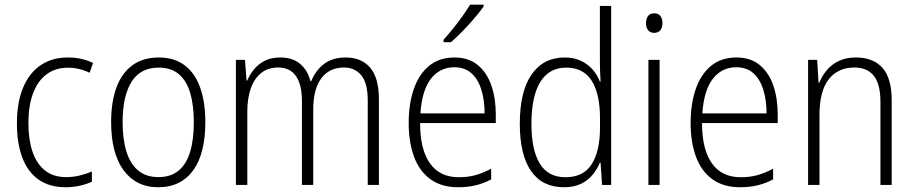

<svg xmlns="http://www.w3.org/2000/svg" viewBox="-20 -785 3880 815"><path d="M258.3 9.8Q189.9 9.8 143.8 -22.7Q97.7 -55.2 74.7 -116Q51.8 -176.8 51.8 -261.2Q51.8 -350.1 77.9 -412.6Q104 -475.1 152.3 -508.1Q200.7 -541 268.1 -541Q299.3 -541 325.9 -534.9Q352.5 -528.8 375 -517.6L360.4 -476.1Q338.9 -486.8 315.4 -492.2Q292 -497.6 269 -497.6Q215.8 -497.6 178.2 -470Q140.6 -442.4 120.6 -389.6Q100.6 -336.9 100.6 -261.7Q100.6 -193.4 117.7 -142.1Q134.8 -90.8 170.2 -62Q205.6 -33.2 260.7 -33.2Q290 -33.2 317.9 -39.8Q345.7 -46.4 370.1 -57.1V-13.7Q348.1 -3.4 319.3 3.2Q290.5 9.8 258.3 9.8Z M851.6 -266.1Q851.6 -201.7 839.1 -150.6Q826.7 -99.6 801.5 -64Q776.4 -28.3 739 -9.3Q701.7 9.8 651.4 9.8Q603 9.8 565.9 -9.3Q528.8 -28.3 503.2 -64.2Q477.5 -100.1 464.6 -151.1Q451.7 -202.1 451.7 -266.6Q451.7 -354 474.9 -415.3Q498 -476.6 543.2 -508.8Q588.4 -541 653.8 -541Q720.7 -541 764.6 -507.3Q808.6 -473.6 830.1 -411.9Q851.6 -350.1 851.6 -266.1ZM500.5 -266.6Q500.5 -193.4 516.8 -141.1Q533.2 -88.9 566.9 -61Q600.6 -33.2 652.3 -33.2Q704.1 -33.2 737.5 -60.3Q771 -87.4 786.9 -139.9Q802.7 -192.4 802.7 -266.6Q802.7 -336.9 787.8 -388.9Q772.9 -440.9 740 -469.5Q707 -498 653.3 -498Q576.2 -498 538.3 -437.7Q500.5 -377.4 500.5 -266.6Z M1447.8 -541Q1514.2 -541 1551.3 -497.8Q1588.4 -454.6 1588.4 -362.8V0H1541V-358.4Q1541 -432.6 1513.4 -465.6Q1485.8 -498.5 1440.4 -498.5Q1378.4 -498.5 1344 -452.9Q1309.6 -407.2 1309.6 -319.3V0H1261.7V-353.5Q1261.7 -406.2 1249 -438Q1236.3 -469.7 1214.1 -484.1Q1191.9 -498.5 1161.6 -498.5Q1118.2 -498.5 1088.9 -475.3Q1059.6 -452.1 1044.7 -410.2Q1029.8 -368.2 1029.8 -312V0H981.4V-530.8H1020L1026.4 -442.9H1029.3Q1040 -468.3 1058.1 -490.5Q1076.2 -512.7 1103.5 -526.9Q1130.9 -541 1169.4 -541Q1222.7 -541 1254.6 -513.4Q1286.6 -485.8 1297.4 -440.9H1301.3Q1320.3 -487.3 1356.2 -514.2Q1392.1 -541 1447.8 -541Z M1909.2 -541Q1969.7 -541 2008.5 -508.5Q2047.4 -476.1 2065.9 -421.6Q2084.5 -367.2 2084.5 -299.8V-262.7H1763.2Q1763.2 -150.9 1804.9 -91.8Q1846.7 -32.7 1927.2 -32.7Q1965.8 -32.7 1997.3 -41.3Q2028.8 -49.8 2064.9 -68.8V-23.4Q2033.2 -6.8 1999.8 1.5Q1966.3 9.8 1924.8 9.8Q1854 9.8 1807.1 -24.2Q1760.3 -58.1 1737.5 -119.6Q1714.8 -181.2 1714.8 -262.7Q1714.8 -345.2 1736.8 -408Q1758.8 -470.7 1802 -505.9Q1845.2 -541 1909.2 -541ZM1908.7 -499.5Q1846.7 -499.5 1808.8 -450.2Q1771 -400.9 1764.6 -303.7H2037.1Q2037.1 -358.9 2023.4 -403.6Q2009.8 -448.2 1981.4 -473.9Q1953.1 -499.5 1908.7 -499.5ZM2032.7 -765.1V-757.3Q2021 -740.7 2004.6 -720.7Q1988.3 -700.7 1969 -679.7Q1949.7 -658.7 1930.7 -639.9Q1911.6 -621.1 1894.5 -606H1862.8V-616.2Q1883.3 -639.2 1904.1 -664.8Q1924.8 -690.4 1943.1 -716.3Q1961.4 -742.2 1975.6 -765.1Z M2374 9.8Q2281.7 9.8 2234.1 -59.1Q2186.5 -127.9 2186.5 -259.8Q2186.5 -397 2236.6 -469Q2286.6 -541 2377 -541Q2416 -541 2445.6 -527.1Q2475.1 -513.2 2495.4 -490Q2515.6 -466.8 2526.4 -438.5H2529.3Q2527.8 -461.4 2527.1 -485.1Q2526.4 -508.8 2526.4 -528.8V-759.8H2574.2V0H2535.6L2529.3 -94.7H2526.4Q2515.1 -66.9 2495.4 -43Q2475.6 -19 2445.8 -4.6Q2416 9.8 2374 9.8ZM2380.4 -32.7Q2456.5 -32.7 2491.7 -88.1Q2526.9 -143.6 2526.9 -244.1V-282.7Q2526.9 -386.2 2491.7 -442.1Q2456.5 -498 2383.3 -498Q2311 -498 2273.4 -437Q2235.8 -376 2235.8 -259.3Q2235.8 -149.4 2271 -91.1Q2306.2 -32.7 2380.4 -32.7Z M2779.8 -530.8V0H2732.4V-530.8ZM2757.3 -728.5Q2774.9 -728.5 2783.4 -716.8Q2792 -705.1 2792 -687Q2792 -668 2783 -656.7Q2773.9 -645.5 2756.8 -645.5Q2740.2 -645.5 2731.2 -656.7Q2722.2 -668 2722.2 -686.5Q2722.2 -705.1 2730.7 -716.8Q2739.3 -728.5 2757.3 -728.5Z M3106 -541Q3166.5 -541 3205.3 -508.5Q3244.1 -476.1 3262.7 -421.6Q3281.2 -367.2 3281.2 -299.8V-262.7H2960Q2960 -150.9 3001.7 -91.8Q3043.5 -32.7 3124 -32.7Q3162.6 -32.7 3194.1 -41.3Q3225.6 -49.8 3261.7 -68.8V-23.4Q3230 -6.8 3196.5 1.5Q3163.1 9.8 3121.6 9.8Q3050.8 9.8 3003.9 -24.2Q2957 -58.1 2934.3 -119.6Q2911.6 -181.2 2911.6 -262.7Q2911.6 -345.2 2933.6 -408Q2955.6 -470.7 2998.8 -505.9Q3042 -541 3106 -541ZM3105.5 -499.5Q3043.5 -499.5 3005.6 -450.2Q2967.8 -400.9 2961.4 -303.7H3233.9Q3233.9 -358.9 3220.2 -403.6Q3206.5 -448.2 3178.2 -473.9Q3149.9 -499.5 3105.5 -499.5Z M3612.8 -541Q3686.5 -541 3725.8 -497.1Q3765.1 -453.1 3765.1 -358.9V0H3717.3V-351.6Q3717.3 -428.2 3689 -463.4Q3660.6 -498.5 3606.9 -498.5Q3537.1 -498.5 3497.8 -448.5Q3458.5 -398.4 3458.5 -295.9V0H3410.2V-530.8H3448.7L3454.6 -433.6H3457.5Q3469.2 -462.9 3489.7 -487.3Q3510.3 -511.7 3540.8 -526.4Q3571.3 -541 3612.8 -541Z"/></svg>

Font: Open Sans SemiCondensed Light
Style: Regular
Weight: 300
Width: 4
Designer: Monotype Design Team
Foundry: Monotype Imaging Inc.
Version: Version 3.000